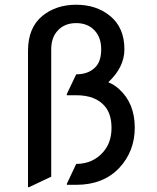

<svg xmlns="http://www.w3.org/2000/svg" viewBox="-20 -767 660 807"><path d="M97.7 19.5V-552.7Q97.7 -650.9 158.2 -700.2Q215.8 -747.1 300.3 -747.1Q384.8 -747.1 442.4 -700.2Q502.9 -650.9 502.9 -560.1Q502.9 -484.4 435.1 -421.4Q459.5 -411.6 480.5 -392.6Q546.4 -333 546.4 -230.5Q546.4 -130.9 481 -61Q414.1 9.8 300.3 9.8H261.2V4.9L300.3 -78.1Q370.1 -78.1 414.1 -128.4Q448.7 -168 448.7 -229.5Q448.7 -287.6 420.4 -320.8Q381.3 -366.7 300.3 -366.7H260.7V-371.6L300.3 -454.6Q354 -454.6 383.3 -487.3Q405.3 -511.7 405.3 -560.1Q405.3 -610.4 376.5 -640.1Q347.7 -669.9 300.3 -669.9Q252.9 -669.9 224.1 -640.1Q195.3 -610.4 195.3 -560.1V-24.4L102.5 19.5Z"/></svg>

Font: Nova Round
Style: Book
Weight: 400
Version: Version 2.000